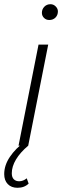

<svg xmlns="http://www.w3.org/2000/svg" viewBox="-38 -692 298 912"><path d="M145 -480H191L96 0H50ZM161 -631Q161 -648 172.5 -660Q184 -672 202 -672Q216 -672 226.5 -661.5Q237 -651 237 -638Q237 -620 225.5 -608.5Q214 -597 196 -597Q181 -597 171 -607Q161 -617 161 -631ZM-18 135Q-18 93 9 53Q36 13 80 -19L96 0Q58 32 38 65.5Q18 99 18 131Q18 150 27.5 159.5Q37 169 53 169Q72 169 89 155L98 180Q78 200 45 200Q16 200 -1 182.5Q-18 165 -18 135Z"/></svg>

Font: Montserrat Ace
Style: Light Italic
Weight: 300
Italic angle: -11.3°
Designer: Julieta Ulanovsky
Foundry: Julieta Ulanovsky
Version: Version 1